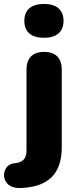

<svg xmlns="http://www.w3.org/2000/svg" viewBox="-68 -763 393 970"><path d="M154 -572C218 -572 253 -602 253 -658C253 -713 218 -743 154 -743C90 -743 55 -713 55 -658C55 -602 90 -572 154 -572ZM32 187C177 183 244 115 244 -20V-412C244 -470 212 -501 155 -501C98 -501 66 -470 66 -412V-3C66 39 47 59 3 62C-66 69 -72 189 32 187Z"/></svg>

Font: Nunito Black
Style: Regular
Weight: 900
Designer: Vernon Adams
Foundry: Vernon Adams
Version: Version 3.602